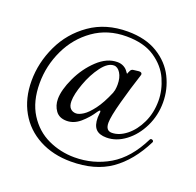

<svg xmlns="http://www.w3.org/2000/svg" viewBox="-148 -961 1206 1184"><g transform="rotate(20 455.5 -369.0)"><path d="M871 -221Q871 -218 870 -216Q800 -76 697 -4Q594 68 436 68Q319 68 228.5 20Q138 -28 88.5 -115.5Q39 -203 39 -318Q39 -437 92 -549.5Q145 -662 248 -734Q351 -806 494 -806Q611 -806 690.5 -757.5Q770 -709 808.5 -632Q847 -555 847 -468Q847 -383 811 -309Q775 -235 716 -190.5Q657 -146 592 -146Q545 -146 522.5 -169.5Q500 -193 500 -244Q500 -251 502 -271L503 -280Q503 -289 499 -289Q495 -289 487 -278Q455 -229 414 -194Q373 -159 326 -159Q277 -159 253.5 -192Q230 -225 230 -268Q230 -327 268 -408.5Q306 -490 368 -548.5Q430 -607 498 -607Q521 -607 539 -597.5Q557 -588 567 -573Q572 -565 575.5 -561.5Q579 -558 580 -564Q581 -567 582 -570Q583 -573 585 -576Q591 -594 607 -595L641 -599H645Q653 -599 657.5 -595.5Q662 -592 662 -585L660 -577Q629 -483 601 -380Q573 -277 573 -237Q573 -185 613 -185Q661 -185 708.5 -222.5Q756 -260 786.5 -324.5Q817 -389 817 -468Q817 -538 786 -608Q755 -678 683.5 -726.5Q612 -775 497 -775Q374 -775 282 -710Q190 -645 140.5 -540.5Q91 -436 91 -321Q91 -201 142 -120.5Q193 -40 274.5 -2Q356 36 448 36Q572 36 675.5 -25Q779 -86 848 -226Q851 -232 857 -232Q861 -232 866 -229Q871 -226 871 -221ZM537 -420 543 -441Q546 -459 546 -477Q546 -522 528 -551Q510 -580 485 -580Q445 -580 405 -526.5Q365 -473 339 -401Q313 -329 313 -284Q313 -252 327.5 -237Q342 -222 365 -222Q384 -222 411.5 -239.5Q439 -257 472.5 -301.5Q506 -346 537 -420Z"/></g></svg>

Font: Shippori Mincho B1 Medium
Style: Regular
Weight: 500
Designer: FONTDASU
Foundry: FONTDASU / Google Inc. / but / Adobe
Version: Version 3.110; ttfautohint (v1.8.3)